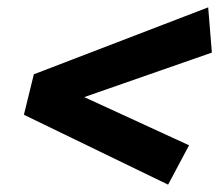

<svg xmlns="http://www.w3.org/2000/svg" viewBox="-20 -551 600 522"><path d="M437 -49 45 -239 72 -349 546 -531 556 -408 209 -287 494 -156Z"/></svg>

Font: Ubuntu Sans Mono
Style: Bold Italic
Weight: 700
Italic angle: -13.5°
Monospace: yes
Designer: Dalton Maag Ltd
Foundry: Dalton Maag Ltd
Version: Version 1.006